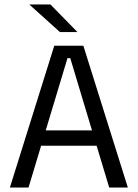

<svg xmlns="http://www.w3.org/2000/svg" viewBox="-20 -845 620 865"><path d="M24.5 0 224.5 -639H355.5L556 0H472L296.5 -583H284L108.5 0ZM144.5 -188.5V-257.5H435.5V-188.5ZM207 -825 328 -701.5V-700.5H250L113.5 -823.5V-825Z"/></svg>

Font: Anek Gujarati Medium
Style: Regular
Weight: 400
Version: Version 1.003